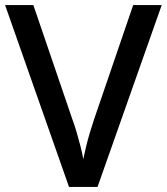

<svg xmlns="http://www.w3.org/2000/svg" viewBox="-20 -734 655 754"><path d="M615 -714 363 0H251L0 -714H111L264 -266Q273 -242 281 -214.5Q289 -187 296 -160Q303 -133 307 -109Q312 -133 318.5 -160Q325 -187 333.5 -215Q342 -243 350 -267L503 -714Z"/></svg>

Font: Noto Sans Devanagari Medium
Style: Regular
Weight: 500
Version: Version 2.003